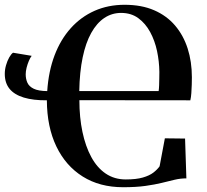

<svg xmlns="http://www.w3.org/2000/svg" viewBox="-20 -772 867 803"><path d="M754 -192.5 759.5 -26Q734.5 -26 710.2 -20.2Q686 -14.5 656.8 -7.2Q627.5 0 588.5 5.5Q549.5 11 495 11Q397 11 325.8 -33.8Q254.5 -78.5 215.5 -160Q176.5 -241.5 176 -352.5Q119 -352 79.5 -364Q40 -376 20 -400.5Q0 -425 0 -463Q0 -481 5.2 -499.2Q10.5 -517.5 18.5 -531.8Q26.5 -546 34.5 -551.5L112.5 -538.5Q106.5 -531 100.8 -517.5Q95 -504 91.2 -488.8Q87.5 -473.5 87.5 -461.5Q87.5 -442 94.5 -426.2Q101.5 -410.5 120.8 -401Q140 -391.5 177.5 -391Q183 -474 208.2 -540.5Q233.5 -607 276 -654.2Q318.5 -701.5 375.5 -726.8Q432.5 -752 501 -752Q572 -752 624.5 -729.2Q677 -706.5 712 -665.5Q747 -624.5 764.8 -569.2Q782.5 -514 782.5 -449Q782.5 -436 782 -418Q781.5 -400 780.2 -382.5Q779 -365 776 -352.5L312 -353Q312 -281 324.8 -220.5Q337.5 -160 361.8 -115.2Q386 -70.5 422.2 -46Q458.5 -21.5 506 -21.5Q549.5 -21.5 577.2 -29.5Q605 -37.5 621.5 -50.2Q638 -63 647.5 -76.5L669.5 -193.5ZM311.5 -391H643.5Q645 -401 645.5 -415.8Q646 -430.5 646.2 -445.8Q646.5 -461 646.5 -471.5Q646 -515 636.8 -558.5Q627.5 -602 608 -638Q588.5 -674 558.5 -696Q528.5 -718 486.5 -718Q448 -718 416.2 -696.8Q384.5 -675.5 361.5 -634.2Q338.5 -593 325.8 -532.2Q313 -471.5 311.5 -391Z"/></svg>

Font: Merriweather 120pt SemiBold
Style: Regular
Weight: 600
Version: Version 2.100